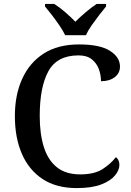

<svg xmlns="http://www.w3.org/2000/svg" viewBox="-20 -951 669 981"><path d="M372 10Q268 10 198 -36Q128 -82 92 -164.5Q56 -247 56 -358Q56 -466 93.5 -548.5Q131 -631 203.5 -677.5Q276 -724 384 -724Q490 -724 541.5 -691.5Q593 -659 593 -611Q593 -577 566 -556.5Q539 -536 496 -536Q496 -568 485 -598Q474 -628 449 -648Q424 -668 381 -668Q272 -668 227.5 -587.5Q183 -507 183 -358Q183 -267 204 -200Q225 -133 270.5 -96.5Q316 -60 390 -60Q462 -60 504 -87Q546 -114 572 -148Q590 -135 590 -108Q590 -82 567.5 -54.5Q545 -27 497 -8.5Q449 10 372 10ZM313 -771Q302 -794 284 -820.5Q266 -847 246 -873Q226 -899 210 -918V-931H257Q284 -914 313.5 -888.5Q343 -863 365 -840Q388 -863 418 -888.5Q448 -914 474 -931H522V-918Q506 -899 486 -873Q466 -847 447.5 -820.5Q429 -794 419 -771Z"/></svg>

Font: Noto Serif Bengali Medium
Style: Regular
Weight: 500
Designer: Juan Bruce, Universal Thirst, Indian Type Foundry and the Monotype Design Team.
Foundry: Monotype Imaging Inc.
Version: Version 2.003; ttfautohint (v1.8.4.7-5d5b)